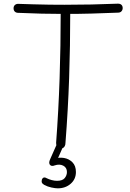

<svg xmlns="http://www.w3.org/2000/svg" viewBox="-20 -790 710 1047"><path d="M79 -720Q68 -720 61 -726.5Q54 -733 54 -745Q54 -756 61 -762.5Q68 -769 79 -769Q115 -768 160 -766.5Q205 -765 250 -764.5Q295 -764 331 -764Q405 -764 478 -765.5Q551 -767 623 -770Q636 -770 642.5 -763.5Q649 -757 649 -746Q649 -736 642.5 -728.5Q636 -721 623 -721Q551 -718 479 -716Q407 -714 334 -714Q271 -714 207.5 -715.5Q144 -717 79 -720ZM311 -725Q311 -731 313 -736Q315 -741 319 -744.5Q323 -748 327.5 -750Q332 -752 337 -752Q343 -752 347.5 -750Q352 -748 355.5 -744.5Q359 -741 361 -736Q363 -731 363 -725Q363 -538 357 -364Q351 -190 337 -11Q337 0 333 7Q329 14 323.5 17Q318 20 311 20Q304 20 298 17Q292 14 289 6.5Q286 -1 286 -11Q299 -184 305 -361Q311 -538 311 -725ZM295 237Q282 237 260.5 232.5Q239 228 221 218Q211 212 208.5 206.5Q206 201 208 191Q211 181 218 178.5Q225 176 235 182Q247 188 262 192Q277 196 291 196Q321 196 333 181Q345 166 345 148Q345 124 325 113.5Q305 103 278 112Q269 116 262 114.5Q255 113 251 107Q248 101 248.5 94.5Q249 88 254 77L289 -2H329L292 82L281 75Q303 67 329.5 71.5Q356 76 375 95Q394 114 394 148Q394 187 365.5 212Q337 237 295 237Z"/></svg>

Font: Playpen Sans ExtraLight
Style: Regular
Weight: 250
Designer: Laura Meseguer, Veronika Burian, José Scaglione
Foundry: TypeTogether
Version: Version 1.001